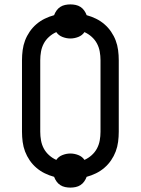

<svg xmlns="http://www.w3.org/2000/svg" viewBox="-20 -804 640 873"><path d="M300 49Q288 49 276 46.5Q264 44 254 37.5Q244 31 237 21Q230 11 226 0Q204 -6 183.5 -16Q163 -26 145.5 -41Q128 -56 115 -75Q102 -94 94 -115Q86 -136 83 -159Q80 -182 80 -205V-530Q80 -553 83 -576Q86 -599 94 -620Q102 -641 115 -660Q128 -679 145.5 -694Q163 -709 183.5 -719Q204 -729 226 -735Q230 -746 237 -756Q244 -766 254 -772.5Q264 -779 276 -781.5Q288 -784 300 -784Q312 -784 324 -781.5Q336 -779 346 -772.5Q356 -766 363 -756Q370 -746 374 -735Q396 -729 416.5 -719Q437 -709 454.5 -694Q472 -679 485 -660Q498 -641 506 -620Q514 -599 517 -576Q520 -553 520 -530V-205Q520 -182 517 -159Q514 -136 506 -115Q498 -94 485 -75Q472 -56 454.5 -41Q437 -26 416.5 -16Q396 -6 374 0Q370 11 363 21Q356 31 346 37.5Q336 44 324 46.5Q312 49 300 49ZM364 -77Q382 -85 397 -98.5Q412 -112 421 -129Q430 -146 433.5 -165.5Q437 -185 437 -205V-530Q437 -550 433.5 -569.5Q430 -589 421 -606Q412 -623 397 -636.5Q382 -650 364 -658Q354 -643 336 -636Q318 -629 300 -629Q282 -629 264 -636Q246 -643 236 -658Q218 -650 203 -636.5Q188 -623 179 -606Q170 -589 166.5 -569.5Q163 -550 163 -530V-205Q163 -185 166.5 -165.5Q170 -146 179 -129Q188 -112 203 -98.5Q218 -85 236 -77Q246 -92 264 -99Q282 -106 300 -106Q318 -106 336 -99Q354 -92 364 -77Z"/></svg>

Font: Nova Nerd Font
Style: Regular
Weight: 400
Designer: Belleve Invis
Foundry: Belleve Invis
Version: Version 24.1.4; ttfautohint (v1.8.4);Nerd Fonts 3.1.1